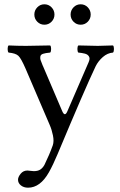

<svg xmlns="http://www.w3.org/2000/svg" viewBox="-20 -643 559 895"><path d="M153.8 -541.7Q140.1 -555.7 140.1 -575.2Q140.1 -594.7 153.8 -608.9Q167.5 -623 187 -623Q206.5 -623 220.2 -608.9Q233.9 -594.7 233.9 -575.2Q233.9 -555.7 220.2 -541.7Q206.5 -527.8 187 -527.8Q167.5 -527.8 153.8 -541.7ZM322.8 -541.7Q309.1 -555.7 309.1 -575.2Q309.1 -594.7 322.8 -608.9Q336.4 -623 356 -623Q375.5 -623 389.2 -608.9Q402.8 -594.7 402.8 -575.2Q402.8 -555.7 389.2 -541.7Q375.5 -527.8 356 -527.8Q336.4 -527.8 322.8 -541.7ZM208 160.2Q167.5 231.9 110.8 231.9Q90.8 231.9 77.4 221.2Q64 210.4 64 194.8Q64 182.1 76.2 167Q88.4 151.9 107.9 151.9Q113.3 151.9 121.6 153.3Q129.9 154.8 137.2 154.8Q155.8 154.8 167 147.9Q178.2 141.1 187 126Q210.4 78.1 226.1 34.2Q232.4 15.6 226.8 -11.7Q221.2 -39.1 211.9 -60.1L99.1 -323.2Q78.6 -370.6 65.7 -382.8Q52.7 -395 20 -397.9Q15.6 -402.3 15.6 -414.6Q15.6 -426.8 20 -431.2Q60.1 -429.2 101.1 -429.2Q139.6 -429.2 213.9 -431.2Q218.3 -426.8 218.3 -414.6Q218.3 -402.3 213.9 -397.9Q191.9 -396 180.9 -392.3Q169.9 -388.7 168.2 -380.4Q166.5 -372.1 168.9 -363.8Q171.4 -355.5 178.7 -338.4Q180.2 -335 181.2 -333L270 -125Q282.2 -96.7 293.9 -124L393.1 -353Q397 -362.3 397.5 -368.7Q397.5 -375.5 394.5 -380.1Q391.6 -384.8 387.2 -387.9Q382.8 -391.1 375.2 -393.1Q367.7 -395 361.1 -396Q354.5 -397 345.2 -397.9Q340.8 -402.3 340.8 -414.6Q340.8 -426.8 345.2 -431.2Q419.4 -429.2 436 -429.2Q457 -429.2 506.8 -431.2Q511.2 -426.8 511.2 -414.6Q511.2 -402.3 506.8 -397.9Q481 -396 459.5 -377.2Q438 -358.4 425.8 -334Q375 -227.1 249 74.2Q227.5 125.5 208 160.2Z"/></svg>

Font: Linux Libertine G
Style: Regular
Weight: 400
Designer: Philipp H. Poll
Foundry: Philipp H. Poll
Version: Version 4.7.5